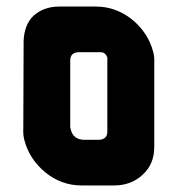

<svg xmlns="http://www.w3.org/2000/svg" viewBox="-20 -888 541 585"><path d="M52 -764Q54 -812 81 -839Q113 -868 160 -868H273Q332 -868 382 -829Q432 -788 447 -729Q451 -713 450 -695V-440Q450 -388 415 -356Q380 -323 328 -323H228Q168 -323 119 -362Q69 -403 54 -462Q50 -478 51 -496ZM194 -505Q193 -503 195 -496Q202 -462 238 -462H279Q307 -462 307 -487V-708Q308 -709 307 -712Q302 -729 286 -729H222Q194 -729 194 -704Z"/></svg>

Font: Covid19
Style: Regular
Weight: 400
Designer: Peter Wiegel
Foundry: (c) CAT - Ing. Peter Wiegel.  for Rudolf Maass + Partner GmbH
Version: Version 001.000